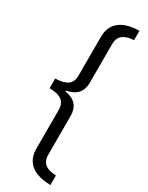

<svg xmlns="http://www.w3.org/2000/svg" viewBox="-292 -838 967 1252"><g transform="rotate(30 191.5 -212.5)"><path d="M348 368Q287 367 242.5 350Q198 333 174 297.5Q150 262 150 209V-82Q150 -133 118.5 -154.5Q87 -176 28 -176V-249Q87 -250 118.5 -271Q150 -292 150 -342V-636Q150 -689 175 -724Q200 -759 245 -776Q290 -793 348 -793V-722Q296 -721 266.5 -698.5Q237 -676 237 -627V-338Q237 -287 210 -256.5Q183 -226 128 -216V-210Q184 -200 210.5 -169.5Q237 -139 237 -88V203Q237 235 250 255.5Q263 276 288 285.5Q313 295 348 296Z"/></g></svg>

Font: Noto Sans Kannada
Style: Regular
Weight: 400
Designer: Jelle Bosma - Monotype Design Team
Foundry: Monotype Imaging Inc.
Version: Version 2.003